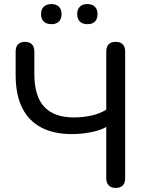

<svg xmlns="http://www.w3.org/2000/svg" viewBox="-20 -918 720 945"><path d="M549 7Q527 7 515 -5.5Q503 -18 503 -41V-293Q473 -276 426.5 -267Q380 -258 334 -258Q245 -258 183 -290.5Q121 -323 89 -387.5Q57 -452 57 -549V-664Q57 -688 69 -700Q81 -712 103 -712Q125 -712 137 -700Q149 -688 149 -664V-555Q149 -444 198 -392Q247 -340 343 -340Q385 -340 426.5 -348.5Q468 -357 503 -378V-664Q503 -688 515 -700Q527 -712 549 -712Q572 -712 584 -700Q596 -688 596 -664V-41Q596 -18 584.5 -5.5Q573 7 549 7ZM410 -799Q386 -799 373 -812Q360 -825 360 -849Q360 -872 373 -885Q386 -898 410 -898Q434 -898 447 -885Q460 -872 460 -849Q460 -825 447.5 -812Q435 -799 410 -799ZM233 -799Q209 -799 195.5 -812Q182 -825 182 -849Q182 -872 195.5 -885Q209 -898 233 -898Q257 -898 270 -885Q283 -872 283 -849Q283 -825 270 -812Q257 -799 233 -799Z"/></svg>

Font: Nunito Medium
Style: Regular
Weight: 500
Designer: Vernon Adams
Foundry: Vernon Adams
Version: Version 3.601